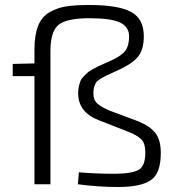

<svg xmlns="http://www.w3.org/2000/svg" viewBox="-20 -738 707 769"><path d="M419 -295 534 -252Q582 -232 603 -204.5Q624 -177 624 -125Q624 -43 583.5 -16Q543 11 454 11Q373 11 292 0L296 -48Q361 -42 443 -42Q511 -43 536.5 -58.5Q562 -74 562 -127Q562 -164 546 -180Q530 -196 492 -211L377 -256Q293 -288 293 -365Q293 -380 296 -392.5Q299 -405 302.5 -414Q306 -423 315.5 -432.5Q325 -442 330.5 -447Q336 -452 351 -460.5Q366 -469 372.5 -472Q379 -475 399 -484Q419 -493 426 -496Q467 -515 482 -535Q497 -555 497 -592Q497 -631 460.5 -648Q424 -665 339 -665Q247 -665 214.5 -638.5Q182 -612 182 -533V0H118V-433H31V-482L118 -484V-539Q118 -597 132.5 -634Q147 -671 178.5 -689Q210 -707 245.5 -712.5Q281 -718 337 -718Q453 -718 504.5 -690.5Q556 -663 556 -593Q556 -544 536.5 -516Q517 -488 464 -462Q452 -456 431.5 -447Q411 -438 403 -434Q395 -430 382.5 -422.5Q370 -415 365.5 -408.5Q361 -402 357.5 -391Q354 -380 354 -366Q354 -338 369 -324Q384 -310 419 -295Z"/></svg>

Font: Exo 2.0 Light
Style: Regular
Weight: 300
Designer: Natanael Gama
Version: Version 1.001;PS 001.001;hotconv 1.0.70;makeotf.lib2.5.58329